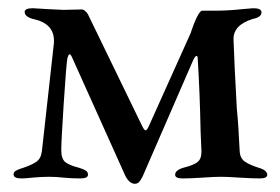

<svg xmlns="http://www.w3.org/2000/svg" viewBox="-20 -432 682 467"><path d="M285 -4 155 -293Q152 -300 149 -300Q147 -300 144 -291Q141 -274 135 -180.5Q129 -87 129 -67Q129 -46 138.5 -38Q148 -30 172 -24Q182 -21 188 -17.5Q194 -14 194 -7Q194 2 175 2Q154 2 134 0Q116 -2 100 -2Q80 -2 60 0Q42 2 32 2Q13 2 13 -8Q13 -13 17.5 -16Q22 -19 28 -21Q34 -23 37 -24Q58 -31 69 -39Q80 -47 82 -65L111 -326Q115 -373 64 -385Q54 -387 47 -391.5Q40 -396 40 -403Q40 -412 60 -412L93 -410L134 -408L179 -409Q183 -409 187.5 -405Q192 -401 194 -397L326 -125Q331 -115 334 -115Q337 -115 341 -123L444 -352Q445 -356 451 -372Q457 -388 462.5 -397Q468 -406 472 -406H505Q534 -406 572 -410L596 -412Q616 -412 616 -402Q616 -390 595 -386Q547 -371 548 -336Q550 -275 556 -168Q560 -129 563 -64Q564 -47 575.5 -39Q587 -31 609 -24Q630 -18 630 -7Q630 2 612 2Q594 2 562 0Q534 -2 517 -2Q501 -2 473 0Q443 2 424 2Q406 2 406 -7Q406 -18 426 -24Q450 -30 460 -37.5Q470 -45 470 -63L468 -111Q466 -208 461 -288Q461 -296 458 -296Q455 -296 450 -286L327 -3Q322 7 318 11Q314 15 308 15Q295 15 285 -4Z"/></svg>

Font: EB Garamond Medium
Style: Regular
Weight: 500
Designer: Georg Duffner and Octavio Pardo
Foundry: Georg Duffner
Version: Version 1.000